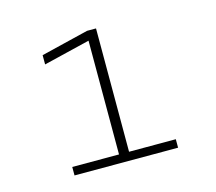

<svg xmlns="http://www.w3.org/2000/svg" viewBox="-70 -785 665 591"><g transform="rotate(-15 262.5 -490.0)"><path d="M99.5 -280V-307H248.5V-669.5L100.5 -633.5V-663L252 -700H280.5V-307H429.5V-280Z"/></g></svg>

Font: Trispace SemiExpanded Thin
Style: Regular
Weight: 100
Width: 6
Designer: Tyler Finck
Foundry: Etcetera Type Company
Version: Version 1.210; ttfautohint (v1.8.3)